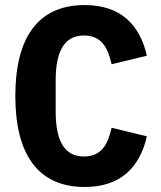

<svg xmlns="http://www.w3.org/2000/svg" viewBox="-20 -730 640 762"><path d="M316.1 12.1C459.9 12.1 535.2 -67.1 562.9 -188.9L422.9 -223C408 -157 383.2 -109 312.9 -109C231.9 -109 201 -176.8 201 -288V-410.2C201 -521 231.9 -589.1 312.9 -589.1C383.2 -589.1 408 -540.8 422.9 -475.1L562.9 -508.9C535.2 -631 459.9 -709.9 316.1 -709.9C128.9 -709.9 40.8 -578.1 40.8 -349.1C40.8 -120 128.9 12.1 316.1 12.1Z"/></svg>

Font: Margiela Mono Bold
Style: Regular
Weight: 700
Designer: Mike Abbink, Paul van der Laan, Pieter van Rosmalen
Foundry: Bold Monday
Version: Version 2.003 2021